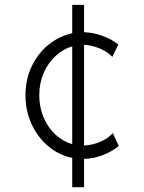

<svg xmlns="http://www.w3.org/2000/svg" viewBox="-20 -658 602 802"><path d="M281.7 1.5Q227.5 -9.3 182.9 -46.1Q138.2 -83 112.3 -138.9Q86.4 -194.8 86.4 -260.3Q86.4 -326.7 112.8 -381.6Q139.2 -436.5 183.8 -472.2Q228.5 -507.8 281.7 -519V-637.7H331.1V-523.4Q367.7 -522.5 406.5 -508.8Q445.3 -495.1 474.1 -472.2L449.2 -420.4Q429.2 -442.4 395.3 -456.1Q361.3 -469.7 331.1 -470.7V-50.3Q367.2 -51.8 400.1 -66.2Q433.1 -80.6 451.2 -102.1L476.1 -48.3Q446.3 -23.9 409.2 -9.8Q372.1 4.4 331.1 5.9V124H281.7ZM281.7 -56.2V-464.4Q243.2 -453.1 211.9 -424.1Q180.7 -395 162.4 -352.8Q144 -310.5 144 -260.3Q144 -210.9 161.9 -168.2Q179.7 -125.5 211.2 -96.2Q242.7 -66.9 281.7 -56.2Z"/></svg>

Font: Reddit Mono Light
Style: Regular
Weight: 300
Monospace: yes
Designer: Stephen Hutchings
Foundry: Reddit
Version: Version 1.011